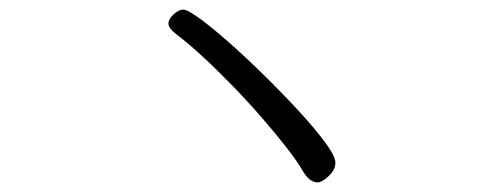

<svg xmlns="http://www.w3.org/2000/svg" viewBox="-20 -553 1040 399"><path d="M640 -174Q623 -174 609 -198Q599 -216 576.5 -245Q554 -274 524.5 -308Q495 -342 462.5 -375.5Q430 -409 399.5 -437Q369 -465 346 -482Q330 -495 330 -504Q330 -513 340.5 -523Q351 -533 361 -533Q370 -533 396.5 -513.5Q423 -494 459 -462Q495 -430 532.5 -393Q570 -356 603 -320Q636 -284 656.5 -256Q677 -228 677 -215Q677 -200 663 -187Q649 -174 640 -174Z"/></svg>

Font: Moon Stars Kai T HW
Style: Regular
Weight: 400
Designer: GuiWonder
Version: Version 1.101